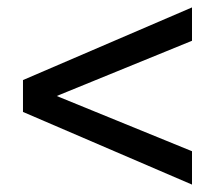

<svg xmlns="http://www.w3.org/2000/svg" viewBox="-20 -619 580 518"><path d="M498 -599V-509L133 -360L498 -211V-121L42 -317V-403Z"/></svg>

Font: Aspekta 400
Style: Regular
Weight: 400
Designer: Ivo Dolenc
Version: Version 2.000